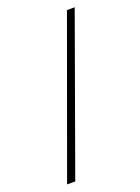

<svg xmlns="http://www.w3.org/2000/svg" viewBox="-138 -777 613 839"><g transform="rotate(-20 168.5 -357.0)"><path d="M320 -715H284L24 1H62Z"/></g></svg>

Font: Noto Sans Lao Looped UI ExCd ExLt
Style: Regular
Weight: 200
Width: 2
Designer: Mark Frömberg, Ben Mitchell
Foundry: The Fontpad Ltd
Version: Version 1.001